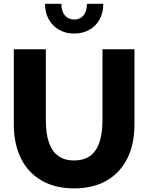

<svg xmlns="http://www.w3.org/2000/svg" viewBox="-20 -997 796 1031"><path d="M702.1 -732.4V-330.1Q702.1 -222.7 663.3 -145.5Q624.5 -68.4 552 -26.9Q479.5 14.6 377.9 14.6Q277.3 14.6 204.6 -26.9Q131.8 -68.4 93 -145.5Q54.2 -222.7 54.2 -330.1V-732.4H226.1V-352.5Q226.1 -279.3 242.9 -231.2Q259.8 -183.1 293.5 -159.2Q327.1 -135.3 377.9 -135.3Q429.2 -135.3 462.9 -159.2Q496.6 -183.1 513.4 -231.2Q530.3 -279.3 530.3 -352.5V-732.4ZM534.7 -976.6Q534.7 -929.2 515.1 -893.3Q495.6 -857.4 460.2 -837.2Q424.8 -816.9 378.4 -816.9Q332 -816.9 296.9 -837.2Q261.7 -857.4 241.7 -893.3Q221.7 -929.2 221.7 -976.6H309.6Q309.6 -937 328.1 -914.6Q346.7 -892.1 378.4 -892.1Q410.2 -892.1 428.5 -914.6Q446.8 -937 446.8 -976.6Z"/></svg>

Font: Kumbh Sans ExtraBold
Style: Regular
Weight: 800
Version: Version 1.005